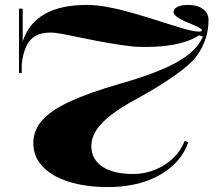

<svg xmlns="http://www.w3.org/2000/svg" viewBox="-20 -743 893 778"><path d="M418 15Q326 15 257.5 -7Q189 -29 152 -69Q115 -109 115 -163Q115 -214 150 -254.5Q185 -295 262 -331Q339 -367 464 -403Q570 -433 639.5 -463Q709 -493 748 -525.5Q787 -558 802 -595L787 -600Q764 -584 724.5 -572Q685 -560 634 -555.5Q583 -551 523 -554Q470 -560 418.5 -569Q367 -578 321.5 -587.5Q276 -597 240.5 -604Q205 -611 184 -611Q148 -611 124 -597.5Q100 -584 86.5 -555.5Q73 -527 68 -482V-447H57V-708H72V-575Q96 -649 161 -686Q226 -723 331 -723Q368 -723 411 -715.5Q454 -708 499 -695.5Q544 -683 587.5 -669.5Q631 -656 669.5 -643.5Q708 -631 738.5 -623Q769 -615 787 -615Q798 -615 798 -621Q798 -625 784 -632.5Q770 -640 742 -651Q713 -663 698 -674Q683 -685 683 -694Q683 -707 698.5 -715Q714 -723 742 -723Q780 -723 802.5 -706.5Q825 -690 825 -662Q825 -620 811.5 -581.5Q798 -543 773 -511Q750 -481 688.5 -437.5Q627 -394 537 -344Q471 -309 429.5 -276.5Q388 -244 369 -213.5Q350 -183 350 -152Q350 -98 394.5 -68Q439 -38 520 -38Q566 -38 608 -55Q650 -72 681.5 -102Q713 -132 728 -172L743 -167Q724 -111 678 -70Q632 -29 566 -7Q500 15 418 15Z"/></svg>

Font: Kalnia SemiExpanded Medium
Style: Regular
Weight: 500
Width: 6
Designer: Frida Medrano
Foundry: Frida Medrano
Version: Version 1.105